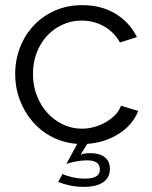

<svg xmlns="http://www.w3.org/2000/svg" viewBox="-20 -550 589 746"><path d="M223 126Q237 133 261 138.5Q285 144 311 144Q368 144 368 109Q368 89 354.5 81Q341 73 318 73Q297 73 274 77.5Q251 82 238 87L280 9Q227 5 183 -17.5Q139 -40 107 -77Q75 -114 57 -161.5Q39 -209 39 -262Q39 -317 58 -366Q77 -415 111.5 -451.5Q146 -488 194 -509Q242 -530 300 -530Q374 -530 429 -496.5Q484 -463 512 -406L446 -385Q424 -425 384.5 -447.5Q345 -470 297 -470Q257 -470 222.5 -454Q188 -438 162.5 -410.5Q137 -383 122.5 -345Q108 -307 108 -262Q108 -218 123 -179Q138 -140 164 -111.5Q190 -83 224.5 -66.5Q259 -50 298 -50Q323 -50 347.5 -57Q372 -64 393 -76.5Q414 -89 429 -105Q444 -121 450 -139L517 -119Q496 -65 442 -30.5Q388 4 319 9L293 51Q302 47 312.5 46Q323 45 331 45Q366 45 386.5 60.5Q407 76 407 106Q407 140 381 158Q355 176 305 176Q276 176 251 170.5Q226 165 206 157Z"/></svg>

Font: PTCRaleway
Style: Regular
Weight: 400
Designer: Matt McInerney, Pablo Impallari, Rodrigo Fuenzalida
Foundry: Matt McInerney, Pablo Impallari, Rodrigo Fuenzalida
Version: Version 3.000g; ttfautohint (v1.5) -l 8 -r 28 -G 28 -x 14 -D